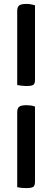

<svg xmlns="http://www.w3.org/2000/svg" viewBox="-20 -764 268 982"><path d="M112 198Q105 198 92 197Q79 196 68 193V-189Q68 -210 78 -218Q88 -226 116 -226Q126 -226 137.5 -224.5Q149 -223 159 -219V165Q159 185 150.5 191.5Q142 198 112 198ZM112 -324Q105 -324 92 -325.5Q79 -327 68 -329V-707Q68 -728 78 -736Q88 -744 116 -744Q126 -744 137.5 -742Q149 -740 159 -737V-356Q159 -336 150.5 -330Q142 -324 112 -324Z"/></svg>

Font: Yanone Kaffeesatz Medium
Style: Regular
Weight: 500
Designer: Yanone (Cyrillic: Daniel Pouzeot, Huerta Tipografica, and Cyreal)
Foundry: Yanone
Version: Version 2.003